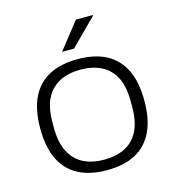

<svg xmlns="http://www.w3.org/2000/svg" viewBox="-109 -815 836 919"><g transform="rotate(-15 309.0 -355.5)"><path d="M309 12Q225 12 167.5 -18.5Q110 -49 80.5 -110Q51 -171 51 -263Q51 -356 80.5 -416.5Q110 -477 167.5 -507.5Q225 -538 309 -538Q394 -538 451 -507.5Q508 -477 537.5 -416.5Q567 -356 567 -263Q567 -171 537.5 -110Q508 -49 451 -18.5Q394 12 309 12ZM309 -40Q368 -40 411.5 -61.5Q455 -83 479 -129.5Q503 -176 503 -251V-275Q503 -352 479 -397.5Q455 -443 411.5 -464.5Q368 -486 309 -486Q251 -486 207.5 -464.5Q164 -443 139.5 -397.5Q115 -352 115 -275V-251Q115 -176 139.5 -129.5Q164 -83 207.5 -61.5Q251 -40 309 -40ZM247 -591 351 -723H434L435 -720L306 -591Z"/></g></svg>

Font: Archivo SemiExpanded ExtraLight
Style: Regular
Weight: 250
Width: 6
Designer: Hector Gatti
Foundry: Omnibus-Type
Version: Version 2.001